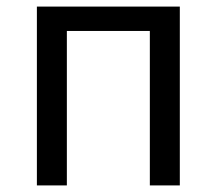

<svg xmlns="http://www.w3.org/2000/svg" viewBox="-20 -563 658 583"><path d="M92 0H183V-469H435V0H526V-543H92Z"/></svg>

Font: Spoqa Han Sans Neo Regular
Style: Regular
Weight: 400
Designer: [Spoqa Han Sans Neo] Dong-huui Kim  Younghwa Kang  Yujin Lee  [Noto Sans] Ryoko NISHIZUKA  (kana & ideographs); Paul D. 
Foundry: Spoqa (http://www.spoqa-han-sans.com)
Version: Version 1.000